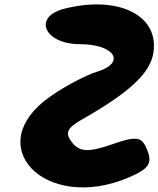

<svg xmlns="http://www.w3.org/2000/svg" viewBox="-20 -894 710 861"><path d="M269 -855C125 -819 179 -696 337 -696C495 -696 547 -612 414 -572C367 -558 270 -507 205 -461C-110 -241 183 61 557 -98C646 -136 664 -161 641 -219C617 -282 594 -286 480 -246C379 -211 338 -212 304 -254C270 -297 279 -319 347 -358C562 -480 654 -566 668 -658C694 -826 511 -916 269 -855Z"/></svg>

Font: Hussar Skorodowane
Style: Ky
Weight: 700
Foundry: Cannot Into Space Fonts
Version: Version 0.892